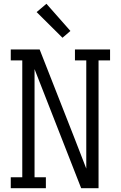

<svg xmlns="http://www.w3.org/2000/svg" viewBox="-20 -997 640 1017"><path d="M37 0V-58H98V-677H37V-735H190L373 -269L437 -104V-677H377V-735H563V-677H502V0H410L163 -631V-58H223V0ZM311 -797 174 -933 226 -977 353 -833Z"/></svg>

Font: Iosevka Curly Slab LtEx
Style: Regular
Weight: 300
Width: 7
Monospace: yes
Designer: Belleve Invis
Foundry: Belleve Invis
Version: Version 11.1.0; ttfautohint (v1.8.3)